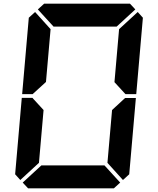

<svg xmlns="http://www.w3.org/2000/svg" viewBox="-20 -1020 856 1040"><path d="M162 -515 157 -510H100L136 -924L170 -955L254 -862L229 -576ZM90 -45 62 -76 98 -490H156L160 -485L216 -424L191 -138ZM631 -31 597 0H132L103 -31L204 -124H546ZM653 -485 658 -489H716L680 -76L646 -45L562 -138L587 -424ZM726 -955 754 -924 718 -510H660L656 -514L600 -575L625 -862ZM185 -969 219 -1000H684L713 -969L612 -876H270Z"/></svg>

Font: DSEG7 Classic
Style: BoldItalic
Weight: 700
Italic angle: -5°
Designer: Keshikan(Twitter:@keshinomi_88pro)
Version: Version 0.46